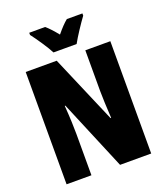

<svg xmlns="http://www.w3.org/2000/svg" viewBox="-164 -1037 985 1147"><g transform="rotate(-20 328.0 -463.5)"><path d="M255 -767H402C423 -806 469 -875 497 -913V-927H398C378 -911 355 -887 328 -854C302 -886 280 -910 260 -927H159V-913C185 -880 238 -802 255 -767ZM597 0V-714H438V-455C438 -412 441 -354 445 -282H441L256 -714H59V0H217V-263C217 -304 215 -365 209 -444H213L399 0Z"/></g></svg>

Font: Noto Sans Myanmar ExtraCondensed Black
Style: Regular
Weight: 900
Width: 2
Designer: Monotype Design Team
Foundry: Monotype Imaging Inc.
Version: Version 2.107